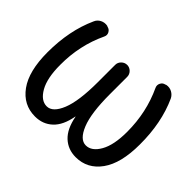

<svg xmlns="http://www.w3.org/2000/svg" viewBox="-156 -979 1235 1235"><g transform="rotate(45 462.0 -361.5)"><path d="M277.3 9.8Q170.9 9.8 106.4 -79.6Q42 -168.9 42 -339.8Q42 -537.1 111.3 -689.5Q121.1 -712.9 144 -724.6Q167 -736.3 193.4 -731.4L199.2 -728.5Q218.8 -724.6 228.5 -706.5Q238.3 -688.5 228.5 -668.9Q156.2 -516.6 157.2 -339.8Q157.2 -219.7 194.3 -154.8Q231.4 -89.8 284.2 -89.8Q337.9 -89.8 372.6 -175.3Q407.2 -260.7 407.2 -432.6V-589.8Q407.2 -612.3 423.8 -628.4Q440.4 -644.5 462.4 -644.5Q484.4 -644.5 500.5 -628.4Q516.6 -612.3 516.6 -589.8V-432.6Q516.6 -260.7 551.3 -175.3Q585.9 -89.8 639.6 -89.8Q692.4 -89.8 729.5 -154.8Q766.6 -219.7 766.6 -339.8Q766.6 -516.6 695.3 -668.9Q686.5 -687.5 695.8 -706.1Q705.1 -724.6 724.6 -728.5L731.4 -731.4Q757.8 -736.3 780.3 -724.1Q802.7 -711.9 813.5 -689.5Q882.8 -537.1 881.8 -339.8Q881.8 -168.9 817.4 -79.6Q752.9 9.8 647.5 9.8Q577.1 9.8 528.8 -35.2Q480.5 -80.1 462.9 -172.9Q462.9 -174.8 461.9 -174.8Q460.9 -174.8 460.9 -172.9Q444.3 -80.1 396 -35.2Q347.7 9.8 277.3 9.8Z"/></g></svg>

Font: Rounded Mgen+ 2p medium
Style: Regular
Weight: 500
Designer: [Source Han Sans]
Ryoko NISHIZUKA  (kana & ideographs); Paul D. Hunt (Latin, Greek & Cyrillic); Wenlong ZHANG  (bopomofo
Version: Version 1.059.20150602